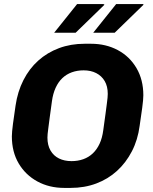

<svg xmlns="http://www.w3.org/2000/svg" viewBox="-20 -909 749 939"><path d="M294 10Q221 10 163 -21.5Q105 -53 71.5 -109.5Q38 -166 38 -242Q38 -262 43.5 -304Q49 -346 56 -392Q66 -461 94.5 -517Q123 -573 167 -612.5Q211 -652 268.5 -673.5Q326 -695 394 -695H425Q498 -695 556 -664Q614 -633 647.5 -576Q681 -519 681 -443Q681 -423 675.5 -381.5Q670 -340 663 -294Q654 -225 625 -169Q596 -113 552 -73Q508 -33 450.5 -11.5Q393 10 325 10ZM330 -121Q361 -121 387.5 -130.5Q414 -140 434 -159Q454 -178 467 -206Q480 -234 485 -272Q492 -321 496 -352Q500 -383 502.5 -401.5Q505 -420 506 -431Q507 -442 507 -450Q507 -487 492 -512.5Q477 -538 450.5 -551.5Q424 -565 389 -565Q358 -565 331.5 -555.5Q305 -546 285 -527Q265 -508 252 -479.5Q239 -451 234 -414Q227 -365 223 -333.5Q219 -302 216.5 -283.5Q214 -265 213 -254.5Q212 -244 212 -236Q212 -199 227 -173Q242 -147 268.5 -134Q295 -121 330 -121ZM436 -749 548 -889H680L682 -886L541 -749ZM245 -749 357 -889H486L491 -886L350 -749Z"/></svg>

Font: Chivo Medium
Style: Bold Italic
Weight: 700
Italic angle: -8.05°
Version: Version 2.002